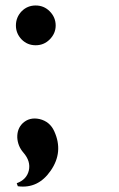

<svg xmlns="http://www.w3.org/2000/svg" viewBox="-20 -566 433 700"><path d="M59 -422Q38 -444 38 -473Q38 -503 59 -525Q80 -546 110 -546Q140 -546 161 -525Q183 -503 183 -473Q183 -444 161 -422Q140 -401 110 -401Q80 -401 59 -422ZM41 102Q77 89 85 56Q93 22 65 -10Q45 -33 43 -64Q42 -96 62 -116Q87 -140 124 -132Q162 -123 178 -87Q212 -12 165 56Q119 123 45 113Z"/></svg>

Font: Cinzel Bold(RUS BY LYAJKA)
Style: Regular
Weight: 700
Designer: Natanael Gama
Version: Version 1.001;PS 001.001;hotconv 1.0.56;makeotf.lib2.0.21325